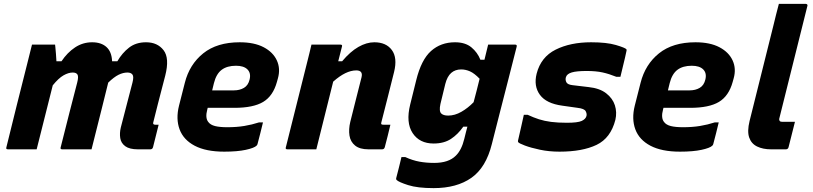

<svg xmlns="http://www.w3.org/2000/svg" viewBox="-20 -770 4190 990"><path d="M145 -540H264Q264 -540 265.5 -526Q267 -512 268.5 -492Q270 -472 271 -454H297Q327 -499 367 -525.5Q407 -552 455 -552Q502 -552 529 -527.5Q556 -503 558 -454H585Q610 -497 645.5 -524.5Q681 -552 733 -552Q792 -552 823.5 -511Q855 -470 832 -380Q826 -357 816 -318.5Q806 -280 794 -233.5Q782 -187 770 -138Q769 -132 771 -130Q774 -127 780 -127H798Q791 -98 783.5 -69Q776 -40 769 -11Q766 0 755 0H691Q648 0 626 -16Q604 -32 600 -58Q596 -84 603 -113Q620 -176 635 -236.5Q650 -297 663 -344Q671 -375 663 -385.5Q655 -396 637 -396Q615 -396 591.5 -384.5Q568 -373 538 -344Q527 -298 505 -211Q483 -124 452 0H301Q289 0 293 -11Q316 -102 338 -189Q360 -276 378 -344Q386 -375 379.5 -385.5Q373 -396 355 -396Q333 -396 307.5 -381.5Q282 -367 252 -330Q231 -248 210.5 -165Q190 -82 169 0H21Q9 0 13 -11Q39 -118 66 -225.5Q93 -333 120 -440Q126 -465 132.5 -490Q139 -515 145 -540Z M1216 -552Q1291 -552 1339.5 -526.5Q1388 -501 1407.5 -458.5Q1427 -416 1413 -366L1408 -348Q1388 -275 1337 -244.5Q1286 -214 1189 -214H1051L1049 -206Q1037 -162 1054 -141Q1065 -126 1089 -120Q1113 -114 1152 -114Q1200 -114 1239.5 -120.5Q1279 -127 1316 -139H1336Q1329 -112 1322.5 -84Q1316 -56 1308 -28Q1307 -23 1303 -19Q1291 -7 1247.5 2.5Q1204 12 1136 12Q1042 12 984 -18.5Q926 -49 906 -103Q886 -157 903 -225L933 -343Q957 -438 1028 -495Q1099 -552 1216 -552ZM1197 -431Q1151 -431 1123 -410Q1095 -389 1083 -341L1074 -304H1186Q1216 -304 1238 -317Q1260 -330 1267 -360Q1275 -393 1256 -412Q1237 -431 1197 -431Z M1586 -540H1735Q1747 -540 1743 -529Q1738 -510 1733.5 -491.5Q1729 -473 1724 -454H1744Q1786 -504 1828 -528Q1870 -552 1910 -552Q1971 -552 2000.5 -512Q2030 -472 2012 -399Q1996 -333 1979.5 -269.5Q1963 -206 1946 -138Q1944 -132 1947 -129Q1949 -127 1957 -127H1993Q1986 -98 1979 -69Q1972 -40 1964 -11Q1961 0 1950 0H1880Q1835 0 1811 -19.5Q1787 -39 1782 -71Q1777 -103 1786 -141Q1802 -203 1815 -256.5Q1828 -310 1844 -371Q1853 -407 1817 -407Q1763 -407 1698 -349Q1676 -262 1654.5 -174.5Q1633 -87 1611 0H1462Q1450 0 1454 -11Q1481 -119 1508 -226.5Q1535 -334 1562 -442Q1569 -469 1575 -494Q1581 -519 1586 -540Z M2326 -552Q2379 -552 2410.5 -526Q2442 -500 2457 -462H2478L2497 -540H2636Q2647 -540 2644 -529Q2621 -438 2600.5 -358Q2580 -278 2559.5 -198Q2539 -118 2516 -27Q2486 94 2410.5 147Q2335 200 2216 200Q2133 200 2084.5 184.5Q2036 169 2025 158Q2021 154 2023 148Q2031 116 2037 93.5Q2043 71 2050 40H2070Q2107 57 2142.5 63.5Q2178 70 2219 70Q2293 70 2330 33Q2360 4 2374 -54Q2378 -71 2382 -86.5Q2386 -102 2390 -117H2369Q2341 -77 2305 -53.5Q2269 -30 2216 -30Q2143 -30 2107.5 -84Q2072 -138 2095 -231L2126 -356Q2152 -462 2202.5 -507Q2253 -552 2326 -552ZM2255 -185Q2266 -174 2291 -174Q2325 -174 2359 -193.5Q2393 -213 2422 -243Q2430 -272 2437.5 -302Q2445 -332 2453 -364Q2426 -392 2403.5 -402Q2381 -412 2358 -412Q2327 -412 2306.5 -394Q2286 -376 2276 -337L2251 -234Q2243 -197 2255 -185Z M2903 -137Q2959 -137 2979.5 -146.5Q3000 -156 3004 -172Q3007 -183 3000 -196.5Q2993 -210 2958 -214L2880 -225Q2797 -236 2764 -281Q2731 -326 2747 -390Q2769 -476 2845 -514Q2921 -552 3028 -552Q3108 -552 3155.5 -538Q3203 -524 3210 -516Q3212 -512 3210 -506Q3203 -472 3195 -440.5Q3187 -409 3179 -374H3158Q3121 -389 3087 -396.5Q3053 -404 3005 -404Q2953 -404 2928 -396.5Q2903 -389 2898 -372Q2894 -359 2900 -346.5Q2906 -334 2931 -331L3015 -321Q3072 -315 3105.5 -289Q3139 -263 3150.5 -227Q3162 -191 3153 -152Q3129 -58 3056 -23Q2983 12 2865 12Q2811 12 2764 2Q2717 -8 2686.5 -19.5Q2656 -31 2652 -37Q2650 -40 2651 -45Q2660 -83 2667 -115Q2674 -147 2681 -178H2701Q2731 -164 2759 -155Q2787 -146 2821.5 -141.5Q2856 -137 2903 -137Z M3566 -552Q3641 -552 3689.5 -526.5Q3738 -501 3757.5 -458.5Q3777 -416 3763 -366L3758 -348Q3738 -275 3687 -244.5Q3636 -214 3539 -214H3401L3399 -206Q3387 -162 3404 -141Q3415 -126 3439 -120Q3463 -114 3502 -114Q3550 -114 3589.5 -120.5Q3629 -127 3666 -139H3686Q3679 -112 3672.5 -84Q3666 -56 3658 -28Q3657 -23 3653 -19Q3641 -7 3597.5 2.5Q3554 12 3486 12Q3392 12 3334 -18.5Q3276 -49 3256 -103Q3236 -157 3253 -225L3283 -343Q3307 -438 3378 -495Q3449 -552 3566 -552ZM3547 -431Q3501 -431 3473 -410Q3445 -389 3433 -341L3424 -304H3536Q3566 -304 3588 -317Q3610 -330 3617 -360Q3625 -393 3606 -412Q3587 -431 3547 -431Z M3968 -639Q3974 -664 3981.5 -694Q3989 -724 3996 -750H4135Q4139 -750 4142 -747Q4145 -744 4143 -739Q4107 -595 4071 -450.5Q4035 -306 3999 -162Q3996 -153 4000 -147Q4003 -142 4012 -142H4079Q4071 -109 4062.5 -76.5Q4054 -44 4046 -11Q4043 0 4032 0H3956Q3914 0 3884 -14.5Q3854 -29 3843 -61Q3832 -93 3845 -146Q3876 -269 3906.5 -392.5Q3937 -516 3968 -639Z"/></svg>

Font: Recursive Sn Lnr St XBd
Style: Italic
Weight: 800
Italic angle: -15°
Version: Version 1.079;hotconv 1.0.112;makeotfexe 2.5.65598; ttfautoh